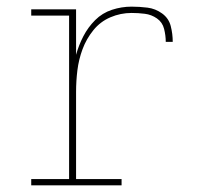

<svg xmlns="http://www.w3.org/2000/svg" viewBox="-20 -558 616 578"><path d="M74 0H346V-19H209V-281Q209 -314 213 -346.5Q217 -379 228.5 -410Q240 -441 261 -467Q282 -493 312.5 -506Q343 -519 376 -519Q396 -519 416 -516.5Q436 -514 452.5 -502.5Q469 -491 474 -471Q479 -451 479 -432H500Q500 -456 494 -479.5Q488 -503 468 -517.5Q448 -532 424 -535Q400 -538 376 -538Q346 -538 317 -528.5Q288 -519 266.5 -497.5Q245 -476 231 -449Q217 -422 209 -393V-530H74V-511H188V-19H74Z"/></svg>

Font: Iosevka Sparkle Thin
Style: Regular
Weight: 100
Designer: Belleve Invis
Foundry: Belleve Invis
Version: Version 4.5.0; ttfautohint (v1.8.3)